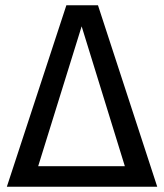

<svg xmlns="http://www.w3.org/2000/svg" viewBox="-20 -709 623 729"><path d="M577 0H6L232 -689H352ZM125 -78H454L290 -609Z"/></svg>

Font: FiraGO
Style: Regular
Weight: 400
Designer: bBox Type
Foundry: bBox Type GmbH
Version: Version 1.001;April 20, 2020;FontCreator 12.0.0.2555 64-bit